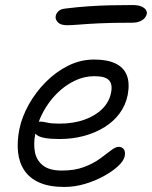

<svg xmlns="http://www.w3.org/2000/svg" viewBox="-20 -731 602 761"><path d="M235 10Q176 10 137 -7Q98 -24 77 -55Q56 -86 51.5 -128Q47 -170 57 -220Q67 -268 94 -316.5Q121 -365 161 -405.5Q201 -446 250 -470.5Q299 -495 353 -495Q405 -495 437.5 -479.5Q470 -464 482.5 -433Q495 -402 486 -354Q478 -314 454 -281.5Q430 -249 393.5 -226.5Q357 -204 312 -192Q267 -180 216 -180Q149 -180 128 -194.5Q107 -209 110 -227Q112 -238 119 -243.5Q126 -249 140 -249Q151 -249 167 -245Q183 -241 216 -241Q271 -241 314.5 -256.5Q358 -272 385.5 -299.5Q413 -327 420 -363Q427 -396 412.5 -412.5Q398 -429 354 -429Q313 -429 275 -410.5Q237 -392 205 -360Q173 -328 151 -287Q129 -246 120 -201Q112 -161 118.5 -128Q125 -95 150.5 -75Q176 -55 225 -55Q276 -55 313 -69Q350 -83 376 -102Q402 -121 420 -135Q438 -149 450 -149Q464 -149 471 -139Q478 -129 474 -111Q470 -93 448 -72.5Q426 -52 391.5 -33Q357 -14 316.5 -2Q276 10 235 10ZM246 -631Q220 -631 209 -643Q198 -655 201 -668Q202 -676 210.5 -685.5Q219 -695 238 -697Q286 -703 330 -706Q374 -709 417 -710Q460 -711 505 -711Q528 -711 541 -705Q554 -699 558.5 -691.5Q563 -684 562 -677Q559 -661 543.5 -651Q528 -641 504 -641Q423 -641 372.5 -638.5Q322 -636 293 -633.5Q264 -631 246 -631Z"/></svg>

Font: Shantell Sans Light
Style: Italic
Weight: 300
Italic angle: -11°
Designer: Stephen Nixon, Anya Danilova, Shantell Martin
Foundry: Arrow Type
Version: Version 1.008;[ac192a2d6]